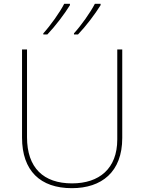

<svg xmlns="http://www.w3.org/2000/svg" viewBox="-20 -972 752 1002"><path d="M505 -945V-952H475C452 -907 402 -837 366 -798V-792H387C429 -836 476 -898 505 -945ZM345 -945V-952H315C292 -907 242 -837 206 -798V-792H227C269 -836 316 -898 345 -945ZM618 -252V-714H592V-244C592 -92 498 -15 356 -15C207 -15 121 -96 121 -256V-714H95V-254C95 -81 190 10 355 10C510 10 618 -74 618 -252Z"/></svg>

Font: Noto Sans Ethiopic Thin
Style: Regular
Weight: 100
Designer: Monotype Design Team
Foundry: Monotype Imaging Inc.
Version: Version 2.102